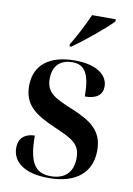

<svg xmlns="http://www.w3.org/2000/svg" viewBox="-87 -821 614 887"><g transform="rotate(10 220.0 -378.0)"><path d="M194 -616V-606H203C259 -646 351 -721 383 -756V-766H272C252 -721 222 -661 194 -616ZM205 10C333 10 404 -51 404 -154C404 -245 350 -283 260 -321C169 -358 130 -378 130 -443C130 -510 171 -536 221 -536C278 -536 304 -497 304 -390C360 -390 386 -413 386 -451C386 -502 337 -546 230 -546C115 -546 42 -495 42 -394C42 -303 99 -266 193 -225C278 -188 316 -170 316 -103C316 -33 275 0 212 0C137 0 108 -49 108 -172C76 -172 33 -158 33 -102C33 -38 87 10 205 10Z"/></g></svg>

Font: Noto Serif Display SemiCondensed SemiBold
Style: Regular
Weight: 600
Width: 4
Designer: Monotype Design Team
Foundry: Monotype Imaging Inc.
Version: Version 2.009